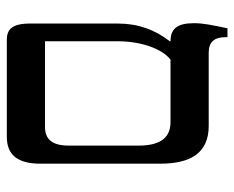

<svg xmlns="http://www.w3.org/2000/svg" viewBox="-82 -605 687 563"><g transform="rotate(90 261.5 -323.5)"><path d="M97 0H381C433 0 460 -30 460 -99V-449C460 -536 431 -592 349 -592H134C103 -592 89 -609 89 -641V-647H63C53 -599 48 -576 48 -549C48 -500 64 -480 101 -480V-478C67 -434 49 -385 49 -325V-69C49 -14 67 0 97 0ZM101 -112V-326C101 -393 123 -456 155 -480H338C380 -480 407 -455 407 -386V-182C407 -149 399 -112 353 -112Z"/></g></svg>

Font: Noto Serif Hebrew SemiCondensed Medium
Style: Regular
Weight: 500
Width: 4
Designer: Monotype Design Team
Foundry: Monotype Imaging Inc.
Version: Version 2.004